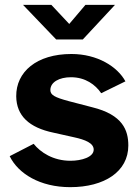

<svg xmlns="http://www.w3.org/2000/svg" viewBox="-20 -763 572 793"><path d="M333 -743 266 -664 192 -743H75L212 -600H322L455 -743ZM270 10C411 10 510 -54 510 -162C510 -225 487 -289 361 -320L265 -345C205 -361 188 -371 188 -391C188 -424 225 -444 273 -444C333 -444 374 -413 398 -378L498 -427C465 -488 382 -540 275 -540C131 -540 46 -466 47 -365C48 -285 100 -236 201 -215L286 -196C332 -186 367 -172 367 -145C367 -114 317 -99 271 -99C199 -99 147 -134 119 -169L20 -118C55 -46 145 10 270 10Z"/></svg>

Font: 18Franklin
Style: Bold
Weight: 700
Designer: Pablo Impallari, Rodrigo Fuenzalida (Modified by Dan O. Williams)
Version: Version 0.025;PS 000.025;hotconv 1.0.88;makeotf.lib2.5.64775